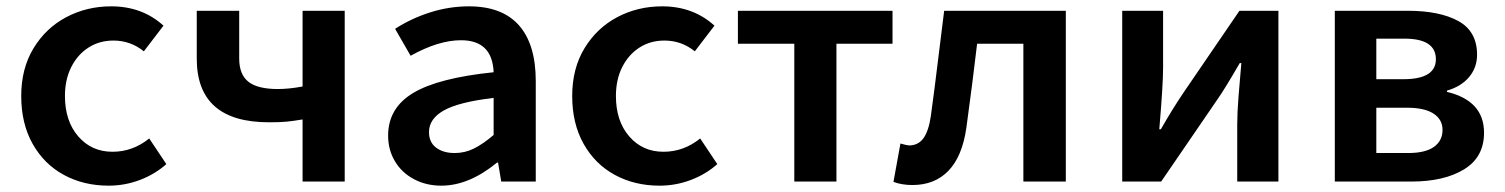

<svg xmlns="http://www.w3.org/2000/svg" viewBox="-20 -573 4751 606"><path d="M47 -270Q47 -357 86 -421Q125 -485 189.5 -519Q254 -553 331 -553Q429 -553 496 -492L434 -411Q392 -445 338 -445Q294 -445 259.5 -423Q225 -401 205 -361.5Q185 -322 185 -270Q185 -191 227 -142.5Q269 -94 335 -94Q399 -94 451 -136L505 -55Q469 -23 421.5 -5Q374 13 323 13Q244 13 181.5 -21Q119 -55 83 -119Q47 -183 47 -270Z M829 -187Q601 -187 601 -388V-539H735V-388Q735 -338 764 -315Q793 -292 857 -292Q892 -292 935 -300V-539H1068V0H935V-196Q905 -191 884.5 -189Q864 -187 829 -187Z M1205 -145Q1205 -232 1284 -279.5Q1363 -327 1538 -345Q1534 -446 1435 -446Q1364 -446 1276 -397L1227 -482Q1278 -515 1338 -534Q1398 -553 1460 -553Q1565 -553 1618 -493Q1671 -433 1671 -317V0H1562L1552 -60H1549Q1460 13 1373 13Q1325 13 1286.5 -7.5Q1248 -28 1226.5 -64Q1205 -100 1205 -145ZM1538 -147V-264Q1428 -251 1381 -224.5Q1334 -198 1334 -156Q1334 -124 1356.5 -107Q1379 -90 1415 -90Q1447 -90 1475.5 -104Q1504 -118 1538 -147Z M1786 -270Q1786 -357 1825 -421Q1864 -485 1928.5 -519Q1993 -553 2070 -553Q2168 -553 2235 -492L2173 -411Q2131 -445 2077 -445Q2033 -445 1998.5 -423Q1964 -401 1944 -361.5Q1924 -322 1924 -270Q1924 -191 1966 -142.5Q2008 -94 2074 -94Q2138 -94 2190 -136L2244 -55Q2208 -23 2160.5 -5Q2113 13 2062 13Q1983 13 1920.5 -21Q1858 -55 1822 -119Q1786 -183 1786 -270Z M2487 -435H2309V-539H2797V-435H2620V0H2487Z M2800 1 2822 -120Q2843 -114 2849 -114Q2878 -114 2894.5 -136.5Q2911 -159 2918 -207Q2929 -286 2944 -410L2960 -539H3344V0H3210V-435H3064Q3050 -315 3030 -169Q3017 -79 2973.5 -34Q2930 11 2860 11Q2826 11 2800 1Z M3522 -539H3651V-360Q3651 -305 3639 -165H3644Q3678 -225 3715 -280L3892 -539H4015V0H3885V-180Q3885 -216 3889 -267.5Q3893 -319 3898 -374H3893Q3845 -291 3823 -260L3645 0H3522Z M4193 -539H4423Q4524 -539 4583 -506.5Q4642 -474 4642 -400Q4642 -360 4617 -330Q4592 -300 4547 -287V-283Q4664 -255 4664 -154Q4664 -77 4601 -38.5Q4538 0 4435 0H4193ZM4512 -386Q4512 -451 4413 -451H4324V-323H4409Q4512 -323 4512 -386ZM4533 -163Q4533 -196 4504.5 -214.5Q4476 -233 4421 -233H4324V-90H4424Q4479 -90 4506 -109.5Q4533 -129 4533 -163Z"/></svg>

Font: Nebula Sans Semibold
Style: Regular
Weight: 600
Designer: Paul D. Hunt for Adobe (as Source Sans)
Foundry: Nebula Entertainment & Broadcasting LLC
Version: Version 1.010